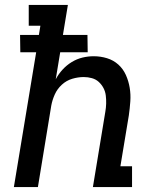

<svg xmlns="http://www.w3.org/2000/svg" viewBox="-20 -755 640 775"><path d="M36 0 126 -544H62L61 -614H137L143 -651H96V-735H254L234 -614H333L334 -544H223L205 -435Q216 -456 232.5 -474Q249 -492 269.5 -504.5Q290 -517 312.5 -522.5Q335 -528 358 -528Q386 -528 412 -520Q438 -512 457.5 -494.5Q477 -477 488 -452.5Q499 -428 503.5 -401Q508 -374 506 -345.5Q504 -317 500 -289L466 -84H513V0H355L405 -303Q408 -320 408.5 -336.5Q409 -353 407 -369.5Q405 -386 397.5 -400Q390 -414 378.5 -424.5Q367 -435 351 -439.5Q335 -444 318 -444Q295 -444 271.5 -437Q248 -430 229.5 -413Q211 -396 201 -373.5Q191 -351 187 -329L133 0Z"/></svg>

Font: Iosevka HT Medium Extended
Style: Italic
Weight: 500
Width: 7
Italic angle: -9°
Monospace: yes
Designer: Belleve Invis
Foundry: Belleve Invis
Version: Version 32.3.0; ttfautohint (v1.8.4)